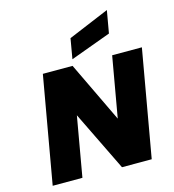

<svg xmlns="http://www.w3.org/2000/svg" viewBox="-139 -1107 1110 1223"><g transform="rotate(-15 416.5 -496.0)"><path d="M653 -844 386 -746 409 -879 679 -992ZM709 0H513L321 -394L252 0H56L180 -705H376L567 -306L637 -705H833Z"/></g></svg>

Font: Fz Poppins ExtBd
Style: Italic
Weight: 800
Italic angle: -10°
Designer: Ninad Kale (Devanagari), Jonny Pinhorn (Latin)
Foundry: Indian Type Foundry
Version: Vit hóa bi Vntype.Com & FontZin.Com